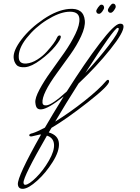

<svg xmlns="http://www.w3.org/2000/svg" viewBox="-116 -786 1064 1463"><g transform="rotate(-5 416.5 -54.0)"><path d="M715 -152Q724 -152 724 -140Q724 -109 548 5.5Q372 120 256 175L232 208Q302 235 302 295.5Q302 356 242 435Q182 514 112 566.5Q42 619 2.5 619Q-37 619 -37 582Q-37 523 172 219Q169 218 162 218Q101 227 99 227Q82 227 82 216.5Q82 206 109 203Q145 195 206 169Q268 80 369 -55Q244 28 192 28Q171 28 160.5 16.5Q150 5 150 -28.5Q150 -62 190 -123.5Q230 -185 287.5 -251.5Q345 -318 402.5 -386.5Q460 -455 500 -522.5Q540 -590 540 -636Q540 -695 456 -695Q387 -695 292.5 -647Q198 -599 126 -522.5Q54 -446 54 -377Q54 -330 109 -330Q149 -330 193 -352.5Q237 -375 270 -406Q339 -470 357 -505Q366 -521 376.5 -521Q387 -521 387 -512Q387 -492 339 -442.5Q291 -393 218 -348Q145 -303 97 -303Q49 -303 32 -326Q15 -349 15 -381Q15 -437 87.5 -516.5Q160 -596 268.5 -656Q377 -716 467 -716Q580 -716 580 -617Q580 -568 541.5 -501Q503 -434 447.5 -369Q392 -304 336 -240Q204 -89 204 -21Q204 1 232 1Q276 1 396 -91Q553 -297 677.5 -433.5Q802 -570 842 -570Q870 -570 870 -549Q870 -503 754 -381.5Q638 -260 491 -144Q379 2 288 130Q405 71 523.5 -7Q642 -85 701 -144Q709 -152 715 -152ZM216 231Q7 530 7 573Q7 590 20 590Q48 590 106.5 541.5Q165 493 214.5 422Q264 351 264 301Q264 251 216 231ZM824 -540Q797 -540 549 -219Q662 -321 747 -414.5Q832 -508 832 -533Q832 -540 824 -540ZM714.5 -727Q724 -727 729.5 -721Q735 -715 735 -704Q735 -693 720 -676Q705 -659 694 -659Q683 -659 678 -665.5Q673 -672 673 -680.5Q673 -689 689 -708Q705 -727 714.5 -727ZM803.5 -727Q813 -727 818.5 -721Q824 -715 824 -704Q824 -693 809 -676Q794 -659 783 -659Q772 -659 767 -665.5Q762 -672 762 -680.5Q762 -689 778 -708Q794 -727 803.5 -727Z"/></g></svg>

Font: Mrs Saint Delafield
Style: Regular
Weight: 400
Designer: Alejandro Paul
Foundry: Alejandro Paul
Version: Version 1.000